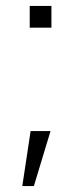

<svg xmlns="http://www.w3.org/2000/svg" viewBox="-20 -510 248 646"><path d="M80 -490H153V-417H80ZM83 -69H150L94 116H55Z"/></svg>

Font: Pridi ExtraLight
Style: Regular
Weight: 275
Designer: Katatrad Team
Foundry: CadsonDemak
Version: Version 1.001